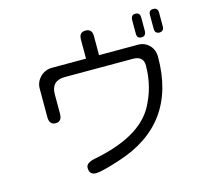

<svg xmlns="http://www.w3.org/2000/svg" viewBox="-116 -918 1231 1114"><g transform="rotate(-15 500.0 -360.5)"><path d="M787.1 -778.3Q773.4 -778.3 767.6 -771.5Q760.7 -763.7 759.8 -749V-666Q759.8 -650.4 766.6 -643.6Q773.4 -636.7 787.1 -636.7Q800.8 -636.7 806.6 -643.6Q813.5 -651.4 814.5 -666V-749Q814.5 -771.5 798.8 -776.4Q793.9 -778.3 787.1 -778.3ZM894.5 -778.3Q880.9 -778.3 874 -771.5Q867.2 -764.6 867.2 -749V-666Q867.2 -643.6 882.8 -638.7Q887.7 -636.7 892.6 -636.7Q897.5 -636.7 899.9 -637.2Q902.3 -637.7 904.3 -638.2Q906.2 -638.7 908.2 -639.6Q921.9 -645.5 921.9 -666V-749Q921.9 -771.5 906.2 -776.4Q901.4 -778.3 894.5 -778.3ZM443.4 -713.9V-600.6H239.3Q197.3 -600.6 168 -571.3Q138.7 -542 138.7 -502V-331.1Q138.7 -304.7 150.4 -293.9Q159.2 -284.2 176.8 -284.2Q214.8 -284.2 214.8 -331.1V-448.2Q214.8 -488.3 235.4 -508.8Q255.9 -529.3 296.9 -529.3H705.1Q753.9 -529.3 765.6 -495.1Q768.6 -485.4 768.6 -471.7Q768.6 -343.8 707 -232.4Q621.1 -80.1 341.8 -26.4Q288.1 -15.6 288.1 13.7Q288.1 36.1 298.3 46.4Q308.6 56.6 328.1 56.6Q362.3 56.6 470.7 21.5Q849.6 -97.7 849.6 -502Q849.6 -545.9 822.3 -573.2Q794.9 -600.6 756.8 -600.6H521.5V-713.9Q521.5 -738.3 511.2 -748.5Q501 -758.8 482.4 -758.8Q463.9 -758.8 453.6 -748.5Q443.4 -738.3 443.4 -713.9Z"/></g></svg>

Font: FakePearl
Style: Light
Weight: 350
Version: Version 1.2